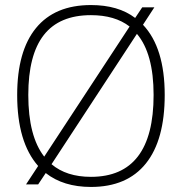

<svg xmlns="http://www.w3.org/2000/svg" viewBox="-20 -730 720 760"><path d="M632 -354Q632 -176 557.5 -83Q483 10 340 10Q231 10 161 -45L131 0H83L131 -73Q48 -167 48 -354Q48 -528 122.5 -619Q197 -710 340 -710Q448 -710 515 -659L543 -701H591L546 -632Q632 -541 632 -354ZM155 -110 493 -625Q435 -670 340 -670Q215 -670 153.5 -591.5Q92 -513 92 -354Q92 -191 155 -110ZM588 -354Q588 -518 522 -596L184 -80Q243 -30 340 -30Q588 -30 588 -354Z"/></svg>

Font: Krub ExtraLight
Style: Regular
Weight: 275
Designer: Ekaluck Peanpanawate
Foundry: Cadson Demak Co.,Ltd.
Version: Version 1.000; ttfautohint (v1.6)